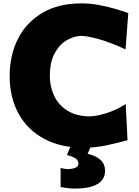

<svg xmlns="http://www.w3.org/2000/svg" viewBox="-20 -855 822 1132"><path d="M473.6 16.1Q339.4 16.1 241.2 -36.1Q143.1 -88.4 90.1 -183.6Q37.1 -278.8 37.1 -407.2Q37.1 -530.3 86.4 -627Q135.7 -723.6 230.2 -779.3Q324.7 -835 459.5 -835Q511.2 -835 562 -825.7Q612.8 -816.4 657.5 -803.2Q702.1 -790 736.3 -777.8L720.2 -564Q627 -606.9 559.1 -625.2Q491.2 -643.6 457.5 -643.6Q411.1 -641.6 368.9 -615Q326.7 -588.4 300.3 -537.1Q273.9 -485.8 273.9 -408.2Q273.9 -344.2 299.1 -290.5Q324.2 -236.8 375.5 -203.9Q426.8 -170.9 503.9 -168.9Q545.9 -168.9 606.7 -187.7Q667.5 -206.5 721.2 -241.7L731.9 -28.3Q680.2 -14.2 611.8 1Q543.5 16.1 473.6 16.1ZM419.9 256.8Q399.9 256.8 375.2 253.7Q350.6 250.5 337.4 248V135.3Q345.2 137.7 359.1 139.9Q373 142.1 386.2 142.1Q414.6 139.6 428.5 132.3Q442.4 125 442.4 108.4Q442.4 92.8 428 81.1Q413.6 69.3 374.5 59.1L414.1 -35.6H519V0L496.6 51.8Q599.6 75.7 599.6 152.3Q599.6 181.6 582.8 205.3Q565.9 229 526.6 242.9Q487.3 256.8 419.9 256.8Z"/></svg>

Font: Pinar-DS1-FD ExtraBold
Style: Regular
Weight: 800
Designer: Amin Abedi
Version: Version 2.000